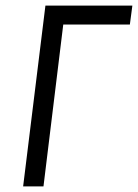

<svg xmlns="http://www.w3.org/2000/svg" viewBox="-20 -669 495 689"><path d="M446 -581 455 -649H143L63 0H136L207 -581Z"/></svg>

Font: Gamestation Condensed
Style: Italic
Weight: 400
Width: 3
Designer: Jonas Hecksher
Foundry: Jonas Hecksher, Playtypeª, e-types AS
Version: Version 1.003